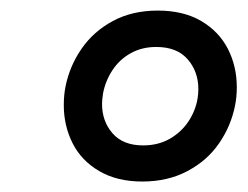

<svg xmlns="http://www.w3.org/2000/svg" viewBox="-20 -748 468 363"><path d="M100.6 -549.3Q100.6 -568.4 104 -585Q111.8 -623.5 134.3 -656Q156.7 -688.5 193.4 -708.3Q230 -728 278.3 -728Q326.7 -728 360.4 -708.3Q394 -688.5 410.9 -655.5Q427.7 -622.6 427.7 -583Q427.7 -564.5 424.3 -547.9Q416.5 -509.3 394 -476.8Q371.6 -444.3 334.5 -424.6Q297.4 -404.8 249 -404.8Q201.2 -404.8 167.5 -424.6Q133.8 -444.3 117.2 -477.3Q100.6 -510.3 100.6 -549.3ZM353.5 -561.5Q355 -570.3 355 -579.6Q355 -612.8 334.7 -636Q314.5 -659.2 275.4 -659.2Q248 -659.2 226.8 -647.2Q205.6 -635.3 192.4 -615Q179.2 -594.7 174.8 -571.3Q172.9 -558.6 172.9 -551.8Q172.9 -518.6 192.9 -495.8Q212.9 -473.1 250.5 -473.1Q279.3 -473.1 301.3 -485.8Q323.2 -498.5 336.4 -518.6Q349.6 -538.6 353.5 -561.5Z"/></svg>

Font: Reddit Sans Vanilla SemiBold
Style: Italic
Weight: 600
Italic angle: -11.25°
Designer: Stephen Hutchings
Version: Version 1.013